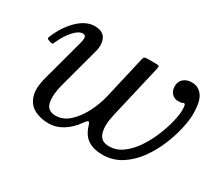

<svg xmlns="http://www.w3.org/2000/svg" viewBox="-103 -742 1088 963"><g transform="rotate(30 441.0 -260.0)"><path d="M39 -379Q68.5 -445.5 113.8 -487.8Q159 -530 208 -530Q279 -530 279 -457Q279 -453.5 278 -444Q277 -434.5 275 -428L211 -190Q194 -126.5 203 -84.2Q212 -42 260 -42Q302 -42 337.5 -74Q373 -106 398.8 -156Q424.5 -206 437 -260L493 -503.5Q495.5 -515 501 -517.5Q506.5 -520 521 -520H562Q580.5 -520 583.2 -516.5Q586 -513 582.5 -497.5L511 -189Q496 -126 508 -84.5Q520 -43 568 -43Q610.5 -43 646.2 -69.2Q682 -95.5 710 -137Q738 -178.5 757.2 -225.5Q776.5 -272.5 786.8 -314.5Q797 -356.5 797 -383Q797 -399.5 795.2 -409.2Q793.5 -419 786 -419Q782.5 -419 781.8 -417.5Q781 -416 775.5 -414.5Q770 -413 753 -413Q733 -413 718.5 -428.5Q704 -444 704 -470Q704 -497 722.2 -513Q740.5 -529 771 -529Q807 -529 830.5 -499Q854 -469 854 -393Q854 -360 843 -309.5Q832 -259 809.2 -203.8Q786.5 -148.5 751.5 -100Q716.5 -51.5 668.5 -20.8Q620.5 10 559 10Q511 10 477.8 -10.8Q444.5 -31.5 429 -81.5Q423.5 -100.5 417.5 -100.2Q411.5 -100 399 -82.5Q368.5 -39 329.8 -15Q291 9 247 9Q202.5 9 167 -9Q131.5 -27 117 -68.2Q102.5 -109.5 121 -179L187 -424Q191 -439 191 -449Q191 -468 173 -468Q150 -468 122 -437Q94 -406 75 -362.5Q70 -351.5 67.8 -348.2Q65.5 -345 52.5 -349L40.5 -353.5Q31 -356.5 33.2 -364Q35.5 -371.5 39 -379Z"/></g></svg>

Font: Besley*
Style: Italic
Weight: 400
Italic angle: -13°
Designer: Owen Earl
Foundry: indestructible type*
Version: Version 2.000; ttfautohint (v1.8.3)